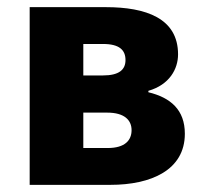

<svg xmlns="http://www.w3.org/2000/svg" viewBox="-20 -517 570 537"><path d="M63 0H289C402 0 497 -41 497 -143C497 -210 457 -244 395 -259V-263C454 -280 478 -324 478 -365C478 -466 388 -497 276 -497H63ZM213 -306V-394H268C314 -394 331 -377 331 -349C331 -322 313 -306 268 -306ZM213 -103V-202H280C328 -202 348 -181 348 -153C348 -125 330 -103 281 -103Z"/></svg>

Font: Source Sans Pro
Style: Bold
Weight: 700
Designer: Paul D. Hunt
Foundry: Adobe Systems Incorporated
Version: Version 3.006;hotconv 1.0.111;makeotfexe 2.5.65597